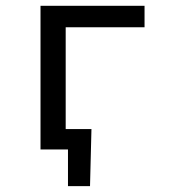

<svg xmlns="http://www.w3.org/2000/svg" viewBox="-20 -510 590 655"><path d="M204.1 -69.8H292L287.1 125H211.9V0H118.2V-490.2H473.1V-417H204.1Z"/></svg>

Font: Code New Roman
Style: Regular
Weight: 400
Monospace: yes
Designer: Sam Radian
Foundry: Code New Roman
Version: Version 2.00 November 29, 2014